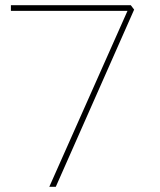

<svg xmlns="http://www.w3.org/2000/svg" viewBox="-20 -720 618 740"><path d="M170 0 478 -693 486 -678H22V-700H484L497 -683L195 0Z"/></svg>

Font: Lexend Peta Thin
Style: Regular
Weight: 250
Version: Version 1.007